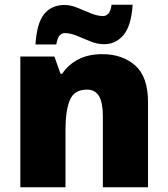

<svg xmlns="http://www.w3.org/2000/svg" viewBox="-20 -792 710 812"><path d="M412 -563Q498 -563 552 -515Q606 -467 606 -360V0H415V-302Q415 -357 399 -385Q383 -413 348 -413Q294 -413 275.5 -369Q257 -325 257 -242V0H66V-553H210L236 -480H243Q269 -519 311.5 -541Q354 -563 412 -563ZM130 -604Q136 -696 167.5 -733.5Q199 -771 253 -771Q278 -771 306.5 -759.5Q335 -748 363.5 -736Q392 -724 417 -724Q426 -724 436.5 -732.5Q447 -741 452 -772H541Q535 -682 502 -643.5Q469 -605 421 -605Q392 -605 362.5 -617Q333 -629 305.5 -640.5Q278 -652 253 -652Q244 -652 234 -644Q224 -636 218 -604Z"/></svg>

Font: Noto Sans Syriac Eastern Black
Style: Regular
Weight: 900
Designer: Patrick Giasson and the Monotype Design Team
Foundry: Monotype Imaging Inc.
Version: Version 3.001; ttfautohint (v1.8.4.7-5d5b)